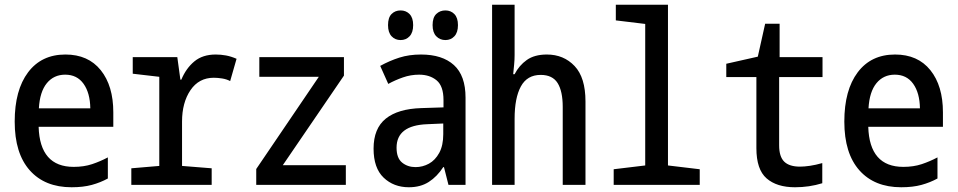

<svg xmlns="http://www.w3.org/2000/svg" viewBox="-20 -780 4040 810"><path d="M282 10Q169 10 105.5 -61.5Q42 -133 42 -267Q42 -400 98.5 -475Q155 -550 256 -550Q352 -550 405 -484Q458 -418 458 -306V-245H143Q148 -76 291 -76Q334 -76 368.5 -87.5Q403 -99 435 -116V-27Q404 -10 367.5 0Q331 10 282 10ZM361 -323Q360 -388 332.5 -426.5Q305 -465 255 -465Q207 -465 177.5 -429Q148 -393 144 -323Z M534 0V-70L652 -80V-456L540 -469V-539H728L741 -444H745Q765 -492 800 -521Q835 -550 890 -550Q912 -550 933.5 -546Q955 -542 978 -532L951 -438Q936 -446 917 -449Q898 -452 882 -452Q819 -452 783.5 -399.5Q748 -347 748 -267V-80L873 -70V0Z M1061 0V-67L1325 -456H1074V-539H1431V-461L1173 -83H1439V0Z M1705 10Q1641 10 1598.5 -30.5Q1556 -71 1556 -153Q1556 -238 1607.5 -279.5Q1659 -321 1758 -324L1851 -327V-358Q1851 -417 1822 -441Q1793 -465 1748 -465Q1713 -465 1680 -453.5Q1647 -442 1618 -426L1584 -502Q1624 -524 1665 -537Q1706 -550 1756 -550Q1846 -550 1895 -505.5Q1944 -461 1944 -368V0H1872L1853 -75H1850Q1824 -35 1789 -12.5Q1754 10 1705 10ZM1733 -75Q1763 -75 1789.5 -89.5Q1816 -104 1833 -135Q1850 -166 1850 -214V-259L1782 -256Q1653 -251 1653 -157Q1653 -113 1676.5 -94Q1700 -75 1733 -75ZM1859 -611Q1836 -611 1820.5 -627Q1805 -643 1805 -674Q1805 -706 1820.5 -721Q1836 -736 1859 -736Q1882 -736 1897 -720.5Q1912 -705 1912 -674Q1912 -643 1897 -627Q1882 -611 1859 -611ZM1670 -611Q1647 -611 1632 -627Q1617 -643 1617 -674Q1617 -706 1632 -721Q1647 -736 1670 -736Q1693 -736 1708 -720.5Q1723 -705 1723 -674Q1723 -643 1708 -627Q1693 -611 1670 -611Z M2056 0V-760H2151V-548Q2151 -528 2149 -507.5Q2147 -487 2145 -467H2151Q2170 -504 2202.5 -527Q2235 -550 2287 -550Q2358 -550 2404 -501.5Q2450 -453 2450 -352V0H2354V-329Q2354 -395 2332.5 -429.5Q2311 -464 2261 -464Q2204 -464 2177.5 -415.5Q2151 -367 2151 -279V0Z M2569 0V-66L2702 -82V-679L2578 -694V-760H2798V-82L2932 -66V0Z M3334 10Q3257 10 3214 -27.5Q3171 -65 3171 -155V-455H3044V-511L3177 -541L3208 -680H3269V-539H3450V-455H3267V-167Q3267 -119 3288.5 -98Q3310 -77 3355 -77Q3373 -77 3397 -80.5Q3421 -84 3449 -92V-7Q3394 10 3334 10Z M3782 10Q3669 10 3605.5 -61.5Q3542 -133 3542 -267Q3542 -400 3598.5 -475Q3655 -550 3756 -550Q3852 -550 3905 -484Q3958 -418 3958 -306V-245H3643Q3648 -76 3791 -76Q3834 -76 3868.5 -87.5Q3903 -99 3935 -116V-27Q3904 -10 3867.5 0Q3831 10 3782 10ZM3861 -323Q3860 -388 3832.5 -426.5Q3805 -465 3755 -465Q3707 -465 3677.5 -429Q3648 -393 3644 -323Z"/></svg>

Font: Noto Sans Mono ExtraCondensed Medium
Style: Regular
Weight: 500
Width: 2
Designer: Monotype Design Team
Foundry: Monotype Imaging Inc.
Version: Version 2.014